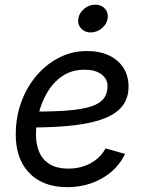

<svg xmlns="http://www.w3.org/2000/svg" viewBox="-20 -771 616 803"><path d="M261.2 11.7Q193.8 11.7 145.8 -14.6Q97.7 -41 71.8 -90.3Q45.9 -139.6 45.9 -208.5Q45.9 -280.3 68.8 -343.5Q91.8 -406.7 132.8 -454.8Q173.8 -502.9 227.8 -530.3Q281.7 -557.6 343.8 -557.6Q396.5 -557.6 435.5 -539.3Q474.6 -521 496.1 -487.5Q517.6 -454.1 517.6 -408.7Q517.6 -362.8 493.9 -330.3Q470.2 -297.9 420.4 -277.3Q370.6 -256.8 292.7 -247.3Q214.8 -237.8 106.9 -237.8L118.7 -304.2Q208 -304.2 268.1 -309.3Q328.1 -314.5 363.5 -326.7Q398.9 -338.9 414.3 -359.4Q429.7 -379.9 429.7 -410.6Q429.7 -441.9 403.6 -460.7Q377.4 -479.5 335 -479.5Q279.8 -479.5 241 -452.9Q202.1 -426.3 177.7 -384.5Q153.3 -342.8 141.8 -296.1Q130.4 -249.5 130.4 -209Q130.4 -168.9 143.6 -136.5Q156.7 -104 186.8 -85Q216.8 -65.9 266.6 -65.9Q318.8 -65.9 359.6 -88.6Q400.4 -111.3 421.4 -150.4L502.9 -127.4Q472.7 -63 407.5 -25.6Q342.3 11.7 261.2 11.7ZM358.9 -635.3Q334 -635.3 318.8 -652.3Q303.7 -669.4 307.6 -693.4Q311.5 -717.8 332.5 -734.6Q353.5 -751.5 378.4 -751.5Q403.8 -751.5 418.9 -734.6Q434.1 -717.8 430.2 -693.4Q426.3 -669.4 405.3 -652.3Q384.3 -635.3 358.9 -635.3Z"/></svg>

Font: Inter Variable
Style: Italic
Weight: 400
Italic angle: -9.39999°
Designer: Rasmus Andersson
Foundry: rsms
Version: Version 4.001;git-9221beed3